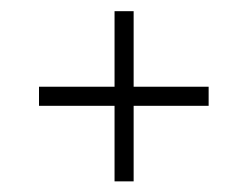

<svg xmlns="http://www.w3.org/2000/svg" viewBox="-20 -458 454 352"><path d="M190 -125.5V-437.5H225V-125.5ZM51.5 -264V-299H362.5V-264Z"/></svg>

Font: Imbue Thin 10pt Medium
Style: Regular
Weight: 500
Version: Version 1.102